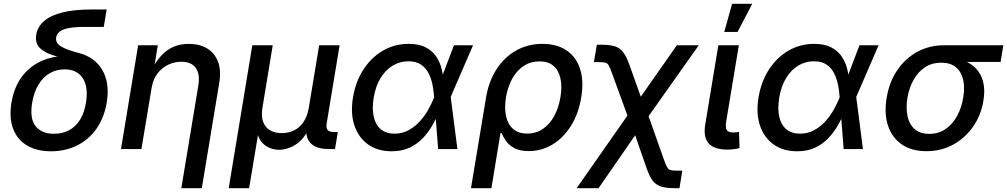

<svg xmlns="http://www.w3.org/2000/svg" viewBox="-20 -777 5251 1001"><path d="M246.1 11.7Q172.4 11.7 121.3 -18.3Q70.3 -48.3 48.6 -105.2Q26.9 -162.1 39.6 -241.2Q53.2 -321.8 93.5 -376.2Q133.8 -430.7 194.1 -458Q254.4 -485.4 328.1 -485.4L325.7 -471.2Q286.1 -479 255.1 -489.3Q224.1 -499.5 203.1 -513.9Q182.1 -528.3 173.1 -548.6Q164.1 -568.8 168.9 -596.7Q176.3 -638.7 210.7 -668Q245.1 -697.3 306.4 -712.4Q367.7 -727.5 455.1 -727.5H536.1L521 -636.7H421.4Q370.1 -636.7 338.4 -630.6Q306.6 -624.5 291.3 -612.3Q275.9 -600.1 272.9 -582Q270.5 -567.4 276.9 -555.9Q283.2 -544.4 298.8 -534.7Q314.5 -524.9 338.9 -516.4Q363.3 -507.8 397 -499Q432.6 -489.3 462.2 -468.3Q491.7 -447.3 511.5 -415.3Q531.2 -383.3 538.3 -340.3Q545.4 -297.4 536.6 -243.2Q523.4 -163.6 483.2 -106.2Q442.9 -48.8 381.8 -18.6Q320.8 11.7 246.1 11.7ZM261.2 -79.6Q305.2 -79.6 339.6 -97.7Q374 -115.7 397.2 -152.6Q420.4 -189.5 428.7 -244.6Q440.9 -325.7 410.6 -370.6Q380.4 -415.5 316.9 -415.5Q274.4 -415.5 239.5 -395.3Q204.6 -375 180.9 -336.4Q157.2 -297.9 147.9 -242.2Q133.8 -159.2 165.5 -119.4Q197.3 -79.6 261.2 -79.6Z M770.5 -318.8 717.3 0H610.8L700.2 -541H802.7L781.2 -408.2H768.1Q792.5 -457 821.8 -488Q851.1 -519 886.5 -533.7Q921.9 -548.3 963.9 -548.3Q1019.5 -548.3 1059.1 -524.9Q1098.6 -501.5 1116.5 -455.8Q1134.3 -410.2 1122.6 -342.3L1032.2 204.1H925.3L1013.7 -329.1Q1023.9 -389.2 1001.2 -422.1Q978.5 -455.1 925.3 -455.1Q889.6 -455.1 856.7 -439.5Q823.7 -423.8 800.8 -393.6Q777.8 -363.3 770.5 -318.8Z M1172.4 204.1 1295.4 -541H1401.9L1348.6 -217.3Q1340.8 -170.4 1352.3 -140.6Q1363.8 -110.8 1389.2 -96.9Q1414.6 -83 1448.7 -83Q1484.4 -83 1513.4 -97.4Q1542.5 -111.8 1562.7 -141.6Q1583 -171.4 1590.3 -217.3L1644 -541H1750.5L1683.1 -133.3Q1679.2 -108.9 1688.5 -98.6Q1697.8 -88.4 1724.6 -88.4H1741.2L1726.6 0H1694.8Q1626.5 0 1597.4 -32.7Q1568.4 -65.4 1579.1 -127.9L1587.4 -177.2H1608.9Q1600.1 -123 1580.1 -87.6Q1560.1 -52.2 1534.4 -32.5Q1508.8 -12.7 1482.7 -4.4Q1456.5 3.9 1435.1 3.9Q1413.1 3.9 1389.6 -4.4Q1366.2 -12.7 1347.4 -32.7Q1328.6 -52.7 1320.3 -87.9Q1312 -123 1320.8 -177.2H1342.3L1278.8 204.1Z M2021.5 11.7Q1948.7 11.7 1898.7 -24.2Q1848.6 -60.1 1827.6 -123.3Q1806.6 -186.5 1820.3 -268.6Q1834 -352.1 1875 -415Q1916 -478 1976.8 -513.2Q2037.6 -548.3 2110.8 -548.3Q2165 -548.3 2199.7 -530Q2234.4 -511.7 2254.2 -482.2Q2273.9 -452.6 2282.5 -418.2Q2291 -383.8 2292.5 -351.6H2328.1L2329.6 -272.9L2364.7 0H2264.2L2243.2 -272Q2241.2 -302.2 2234.9 -334.7Q2228.5 -367.2 2214.4 -395Q2200.2 -422.9 2175 -440.2Q2149.9 -457.5 2109.4 -457.5Q2064 -457.5 2026.4 -434.3Q1988.8 -411.1 1963.4 -368.9Q1938 -326.7 1928.2 -267.6Q1918.9 -210.4 1928.5 -168.2Q1938 -126 1965.6 -103Q1993.2 -80.1 2037.1 -80.1Q2076.7 -80.1 2109.6 -97.9Q2142.6 -115.7 2168.5 -144Q2194.3 -172.4 2212.9 -205.6Q2231.4 -238.8 2243.2 -269L2346.7 -541H2446.3L2328.6 -269L2301.8 -192.4H2269Q2254.9 -160.2 2234.9 -124.8Q2214.8 -89.4 2186 -58.3Q2157.2 -27.3 2116.9 -7.8Q2076.7 11.7 2021.5 11.7Z M2435.5 204.1 2513.7 -267.1Q2527.8 -352.5 2568.4 -415.5Q2608.9 -478.5 2670.4 -513.4Q2731.9 -548.3 2808.1 -548.3Q2882.8 -548.3 2932.9 -514.9Q2982.9 -481.4 3003.7 -419.4Q3024.4 -357.4 3010.7 -272Q2997.1 -185.5 2957.5 -122.1Q2918 -58.6 2860.8 -23.9Q2803.7 10.7 2737.3 10.7Q2690.4 10.7 2661.9 -4.6Q2633.3 -20 2618.2 -42Q2603 -64 2594.7 -84H2589.4L2542 204.1ZM2728 -80.6Q2774.4 -80.6 2810.3 -105Q2846.2 -129.4 2869.6 -172.6Q2893.1 -215.8 2901.9 -271Q2911.1 -325.2 2902.1 -367.2Q2893.1 -409.2 2866.2 -433.1Q2839.4 -457 2792.5 -457Q2747.1 -457 2711.2 -433.8Q2675.3 -410.6 2651.6 -368.9Q2627.9 -327.1 2618.2 -271Q2608.9 -214.4 2618.4 -171.1Q2627.9 -127.9 2655.8 -104.2Q2683.6 -80.6 2728 -80.6Z M2986.3 204.1 3293.5 -234.9H3338.9L3443.8 62Q3452.6 85.9 3459.5 96.9Q3466.3 107.9 3477.8 110.4Q3489.3 112.8 3511.7 112.8H3537.1L3522.5 204.1H3500.5Q3457 204.1 3429.7 196.5Q3402.3 189 3384.8 167.5Q3367.2 146 3352.5 104.5L3291.5 -71.8L3100.6 204.1ZM3268.6 -127 3169.9 -397.5Q3160.2 -424.3 3153.6 -435.8Q3147 -447.3 3136.2 -450.2Q3125.5 -453.1 3102.5 -453.1H3076.2L3091.8 -543.9H3114.3Q3157.2 -543.9 3183.8 -536.1Q3210.4 -528.3 3228 -505.9Q3245.6 -483.4 3261.2 -439.9L3320.8 -272.9L3508.8 -541H3623L3330.1 -127Z M3772.5 2.9Q3702.1 2.9 3674.1 -30Q3646 -63 3656.7 -127.4L3725.1 -541H3832L3766.6 -147Q3761.2 -114.3 3768.3 -100.3Q3775.4 -86.4 3801.8 -86.4Q3813.5 -86.4 3820.6 -87.4Q3827.6 -88.4 3833 -89.8L3835.4 -4.9Q3825.2 -2 3808.3 0.5Q3791.5 2.9 3772.5 2.9ZM3755.9 -610.4 3796.9 -757.3H3901.9L3825.2 -610.4Z M4135.7 11.7Q4063 11.7 4012.9 -24.2Q3962.9 -60.1 3941.9 -123.3Q3920.9 -186.5 3934.6 -268.6Q3948.2 -352.1 3989.3 -415Q4030.3 -478 4091.1 -513.2Q4151.9 -548.3 4225.1 -548.3Q4279.3 -548.3 4314 -530Q4348.6 -511.7 4368.4 -482.2Q4388.2 -452.6 4396.7 -418.2Q4405.3 -383.8 4406.7 -351.6H4442.4L4443.8 -272.9L4479 0H4378.4L4357.4 -272Q4355.5 -302.2 4349.1 -334.7Q4342.8 -367.2 4328.6 -395Q4314.5 -422.9 4289.3 -440.2Q4264.2 -457.5 4223.6 -457.5Q4178.2 -457.5 4140.6 -434.3Q4103 -411.1 4077.6 -368.9Q4052.2 -326.7 4042.5 -267.6Q4033.2 -210.4 4042.7 -168.2Q4052.2 -126 4079.8 -103Q4107.4 -80.1 4151.4 -80.1Q4190.9 -80.1 4223.9 -97.9Q4256.8 -115.7 4282.7 -144Q4308.6 -172.4 4327.1 -205.6Q4345.7 -238.8 4357.4 -269L4460.9 -541H4560.5L4442.9 -269L4416 -192.4H4383.3Q4369.1 -160.2 4349.1 -124.8Q4329.1 -89.4 4300.3 -58.3Q4271.5 -27.3 4231.2 -7.8Q4190.9 11.7 4135.7 11.7Z M4810.1 11.2Q4733.4 11.2 4682.1 -23.7Q4630.9 -58.6 4609.9 -121.1Q4588.9 -183.6 4602.5 -266.6Q4616.2 -349.6 4658 -411.1Q4699.7 -472.7 4762.5 -506.8Q4825.2 -541 4901.4 -541H5210.9L5196.8 -454.1H4964.8L4887.2 -450.2Q4838.4 -450.2 4802 -426Q4765.6 -401.9 4742.7 -360.4Q4719.7 -318.8 4710.9 -267.1Q4702.6 -215.3 4711.2 -172.6Q4719.7 -129.9 4747.8 -104.5Q4775.9 -79.1 4824.7 -79.1Q4873.5 -79.1 4909.9 -104.2Q4946.3 -129.4 4969.7 -172.1Q4993.2 -214.8 5001.5 -267.1Q5010.7 -319.8 5001.5 -361.1Q4992.2 -402.3 4963.9 -426.3Q4935.5 -450.2 4887.2 -450.2L4891.6 -480Q4947.3 -480 4991.5 -466.1Q5035.6 -452.1 5064.7 -423.6Q5093.8 -395 5105.2 -352.1Q5116.7 -309.1 5106.9 -251Q5094.7 -175.8 5053.2 -116.5Q5011.7 -57.1 4949.2 -22.9Q4886.7 11.2 4810.1 11.2Z"/></svg>

Font: Inter 17pt Medium
Style: Italic
Weight: 500
Italic angle: -9.3988°
Version: Version 4.001;git-66647c0bb